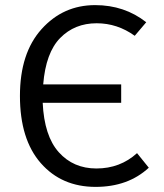

<svg xmlns="http://www.w3.org/2000/svg" viewBox="-20 -720 640 751"><path d="M352 -700Q467 -700 552 -633L507 -580Q439 -629 358 -629Q272 -629 215.5 -571.5Q159 -514 149 -390H454V-318H147Q153 -188 210 -124.5Q267 -61 357 -61Q450 -61 516 -121L562 -64Q481 11 354 11Q221 11 139.5 -82Q58 -175 58 -345Q58 -512 142.5 -606Q227 -700 352 -700Z"/></svg>

Font: Fira Mono
Style: Regular
Weight: 400
Designer: Carrois Corporate & Edenspiekermann AG
Foundry: Carrois Corporate GbR & Edenspiekermann AG
Version: Version 3.206;PS 003.206;hotconv 1.0.70;makeotf.lib2.5.58329